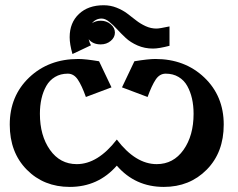

<svg xmlns="http://www.w3.org/2000/svg" viewBox="-20 -718 917 740"><path d="M611.3 2.4Q501 2.4 430.2 -79.6Q358.4 2.4 249 2.4Q148.9 2.4 83.3 -64Q17.6 -130.4 17.6 -237.8Q17.6 -348.1 92.5 -419.4Q167.5 -490.7 281.7 -490.7Q309.1 -490.7 361.8 -481.9L409.7 -381.3L311 -344.2Q295.4 -388.2 280 -411.1Q264.6 -434.1 241.2 -434.1Q213.4 -434.1 192.1 -421.4Q170.9 -408.7 158.4 -386.7Q146 -364.7 139.9 -337.9Q133.8 -311 133.8 -279.3Q133.8 -195.3 172.6 -140.4Q211.4 -85.4 275.9 -85.4Q356.9 -85.4 430.2 -180.2Q502.4 -85.4 584 -85.4Q648.4 -85.4 687.3 -140.4Q726.1 -195.3 726.1 -279.3Q726.1 -311 720 -337.9Q713.9 -364.7 701.7 -386.7Q689.5 -408.7 668.2 -421.4Q647 -434.1 618.7 -434.1Q595.2 -434.1 580.1 -411.4Q564.9 -388.7 548.8 -344.2L450.2 -381.3L498 -481.9Q551.8 -490.7 578.6 -490.7Q692.4 -490.7 767.3 -419.4Q842.3 -348.1 842.3 -237.8Q842.3 -130.4 776.6 -64Q710.9 2.4 611.3 2.4ZM633.3 -616.2V-541.5Q592.3 -530.8 569.8 -530.8Q537.6 -530.8 510.3 -542.7Q482.9 -554.7 464.6 -571.8Q446.3 -588.9 430.9 -605.7Q415.5 -622.6 400.4 -634.5Q385.3 -646.5 371.6 -646.5Q349.6 -646.5 334 -628.4Q349.6 -638.2 368.2 -638.2Q390.6 -638.2 406.7 -624.5Q422.9 -610.8 422.9 -592.3Q422.9 -573.7 406.7 -560.3Q390.6 -546.9 368.2 -546.9Q337.9 -546.9 321.8 -566.9Q324.7 -553.7 330.6 -543.5L259.3 -509.8Q248.5 -547.4 248.5 -574.7Q248.5 -630.4 284.2 -664.1Q319.8 -697.8 379.4 -697.8Q405.8 -697.8 429.2 -688.5Q452.6 -679.2 470.2 -666Q487.8 -652.8 504.4 -639.6Q521 -626.5 541.3 -617.2Q561.5 -607.9 583 -607.9Q594.7 -607.9 633.3 -616.2Z"/></svg>

Font: Flanker
Style: Bold
Weight: 700
Designer: Flanker
Foundry: Flanker
Version: Version 2.021